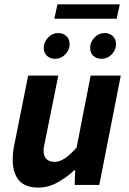

<svg xmlns="http://www.w3.org/2000/svg" viewBox="-20 -839 584 871"><path d="M154.8 12Q93.8 12 65.8 -21Q37.7 -54 37.7 -115.4Q37.7 -132.4 39.7 -150Q41.7 -167.6 45.7 -186L107.7 -496H244.4L185.5 -203.4Q182.5 -188.6 180 -177.2Q177.5 -165.8 177.5 -155.9Q177.5 -130.5 190.8 -117.6Q204 -104.6 228.3 -104.6Q250.5 -104.6 274.1 -120.6Q297.8 -136.6 327.5 -169.4L391.2 -496H527.9L430.4 0H318.8L321 -66.6H317Q283.8 -35.3 241.6 -11.7Q199.4 12 154.8 12ZM229.2 -572.3Q208.1 -572.3 193.3 -585.5Q178.4 -598.7 178.4 -623.1Q178.4 -647.5 197.9 -668.3Q217.4 -689.1 245.1 -689.1Q266.1 -689.1 280.9 -675.5Q295.8 -661.9 295.8 -638Q295.8 -613.1 276.7 -592.7Q257.6 -572.3 229.2 -572.3ZM439.7 -572.3Q418.6 -572.3 403.8 -585.5Q388.9 -598.7 388.9 -623.1Q388.9 -647.5 408.4 -668.3Q427.9 -689.1 455.6 -689.1Q476.6 -689.1 491.4 -675.5Q506.3 -661.9 506.3 -638Q506.3 -613.1 487.2 -592.7Q468.1 -572.3 439.7 -572.3ZM226.5 -753.9 240.7 -819.4H523.4L509.2 -753.9Z"/></svg>

Font: Source Sans Variable
Style: Italic
Weight: 200
Italic angle: -11°
Designer: Paul D. Hunt
Foundry: Adobe Systems Incorporated
Version: Version 3.006;hotconv 1.0.111;makeotfexe 2.5.65597